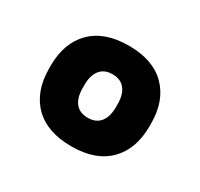

<svg xmlns="http://www.w3.org/2000/svg" viewBox="-76 -748 491 471"><g transform="rotate(30 169.5 -512.5)"><path d="M169.7 -370.2Q101.1 -370.2 64.2 -407.1Q27.4 -443.9 27.4 -509V-516Q27.4 -581.1 64.2 -617.9Q101.1 -654.8 169.7 -654.8Q238.4 -654.8 275 -617.8Q311.7 -580.9 311.7 -516.2V-509Q311.7 -443.9 275 -407.1Q238.4 -370.2 169.7 -370.2ZM169.7 -451Q192.9 -451 204.8 -465.9Q216.8 -480.8 216.8 -508.1V-517.2Q216.8 -544.1 204.8 -559.1Q192.9 -574.1 169.6 -574.1Q146.7 -574.1 134.7 -559.1Q122.7 -544.1 122.7 -517.2V-508.1Q122.7 -480.8 134.7 -465.9Q146.6 -451 169.7 -451Z"/></g></svg>

Font: Anek Gujarati Medium
Style: Regular
Weight: 500
Designer: Mrunmayee Ghaisas (Gujarati), Yesha Goshar (Latin)
Foundry: Ek Type
Version: Version 1.003